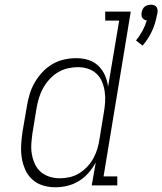

<svg xmlns="http://www.w3.org/2000/svg" viewBox="-20 -784 686 812"><path d="M583 -591 555 -613Q571 -632 582.5 -653.5Q594 -675 601 -698Q595 -698 590 -701Q585 -704 582 -708.5Q579 -713 578.5 -719Q578 -725 579 -731Q580 -737 583 -744Q586 -751 591.5 -755.5Q597 -760 604 -762Q611 -764 618 -764Q625 -764 631 -762Q637 -760 641 -755.5Q645 -751 646 -744Q647 -737 646 -731V-729L643 -717Q637 -683 622 -651Q607 -619 583 -591ZM214 8Q186 8 160.5 0Q135 -8 116 -25.5Q97 -43 86.5 -67Q76 -91 72 -117Q68 -143 69.5 -170.5Q71 -198 75 -226L94 -336Q98 -361 105.5 -386Q113 -411 126.5 -434.5Q140 -458 159 -478.5Q178 -499 201 -512.5Q224 -526 250 -532Q276 -538 302 -538Q329 -538 353.5 -530.5Q378 -523 396 -505.5Q414 -488 424 -465Q434 -442 437 -417L484 -697H425V-735H533L418 -38H476V0H368L385 -97Q372 -73 354 -52.5Q336 -32 313 -18Q290 -4 264.5 2Q239 8 214 8ZM234 -30Q254 -30 275.5 -35Q297 -40 315.5 -51.5Q334 -63 349.5 -79.5Q365 -96 375.5 -115.5Q386 -135 392 -155.5Q398 -176 401 -197L419 -307Q423 -329 424.5 -351.5Q426 -374 423 -395.5Q420 -417 412 -437Q404 -457 389 -471.5Q374 -486 353 -493Q332 -500 310 -500Q288 -500 266.5 -495Q245 -490 225.5 -478.5Q206 -467 190 -449.5Q174 -432 163 -412.5Q152 -393 145.5 -372Q139 -351 135 -329L117 -219Q114 -197 112.5 -174.5Q111 -152 115 -130.5Q119 -109 128 -89.5Q137 -70 153 -56.5Q169 -43 190 -36.5Q211 -30 234 -30Z"/></svg>

Font: Iosevka Slab XLtExObl
Style: Regular
Weight: 200
Width: 7
Italic angle: -9°
Monospace: yes
Designer: Belleve Invis
Foundry: Belleve Invis
Version: Version 11.1.1; ttfautohint (v1.8.3)